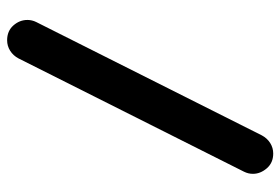

<svg xmlns="http://www.w3.org/2000/svg" viewBox="-144 -634 787 539"><g transform="rotate(-90 249.5 -364.5)"><path d="M139 -23Q131 -8 117.5 0.5Q104 9 88 9Q62 9 46.5 -9Q31 -27 31 -48Q31 -61 37 -73L355 -706Q363 -721 376.5 -729.5Q390 -738 406 -738Q432 -738 447.5 -720.5Q463 -703 463 -681Q463 -668 457 -656Z"/></g></svg>

Font: VDS
Style: Bold
Weight: 700
Designer: artmaker
Foundry: artmaker
Version: Version 1.000 2009 initial release